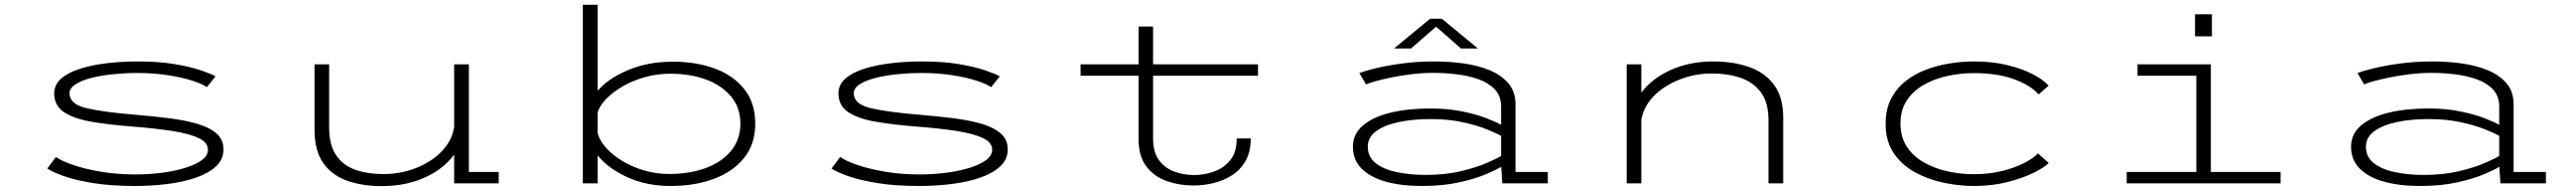

<svg xmlns="http://www.w3.org/2000/svg" viewBox="-20 -770 10840 802"><path d="M547.5 11Q445 11 369.8 -1.5Q294.5 -14 246.8 -31.2Q199 -48.5 179 -62.5L215.5 -111Q237.5 -94.5 287 -77.5Q336.5 -60.5 404.5 -49Q472.5 -37.5 550 -37.5Q604.5 -37.5 658.8 -44.2Q713 -51 757.5 -64.5Q802 -78 828.5 -97.2Q855 -116.5 855 -141.5Q855 -171.5 816.5 -190Q778 -208.5 706.8 -219.8Q635.5 -231 538 -238.5Q440 -246 365.5 -258.8Q291 -271.5 249.5 -299Q208 -326.5 208 -378Q208 -414 237.2 -439.8Q266.5 -465.5 316.2 -481.2Q366 -497 428.8 -504.5Q491.5 -512 559 -512Q649.5 -512 716.8 -500.5Q784 -489 826.8 -474.2Q869.5 -459.5 887 -449.5L850.5 -404Q832 -417.5 789.5 -431.2Q747 -445 687.5 -454.2Q628 -463.5 558 -463.5Q507.5 -463.5 457 -458.5Q406.5 -453.5 364.8 -443Q323 -432.5 297.8 -416.2Q272.5 -400 272.5 -378Q272.5 -332.5 344.2 -315.8Q416 -299 551.5 -288Q623.5 -282 689.8 -273.8Q756 -265.5 808 -250.8Q860 -236 890.2 -210.2Q920.5 -184.5 920.5 -143Q920.5 -101.5 889.8 -72.2Q859 -43 806 -24.5Q753 -6 686.2 2.5Q619.5 11 547.5 11Z M1586.5 11.5Q1505 11.5 1441 -11Q1377 -33.5 1340.2 -85.5Q1303.5 -137.5 1303.5 -225V-500H1365V-235.5Q1365 -162 1393.8 -119Q1422.5 -76 1474.2 -57.5Q1526 -39 1596 -39Q1645.5 -39 1694.8 -52.5Q1744 -66 1786 -92Q1828 -118 1856 -154.8Q1884 -191.5 1891 -237.5V-500H1953V-48H2078.5V0H1891V-121Q1847.5 -61 1767.8 -24.8Q1688 11.5 1586.5 11.5Z M2432.5 0V-750H2495V-389Q2539 -440.5 2622.8 -475.8Q2706.5 -511 2812 -511Q2910 -511 2988.2 -482Q3066.5 -453 3112.2 -395.2Q3158 -337.5 3158 -251Q3158 -165 3111 -106.8Q3064 -48.5 2983.5 -18.8Q2903 11 2803 11Q2699.5 11 2618.5 -26.5Q2537.5 -64 2495 -117.5V0ZM2800.5 -460.5Q2745 -460.5 2694 -446.2Q2643 -432 2601.2 -408Q2559.5 -384 2531.5 -355.5Q2503.5 -327 2495 -298.5V-210.5Q2503 -179.5 2530.2 -149.2Q2557.5 -119 2598.8 -94Q2640 -69 2690.5 -54.2Q2741 -39.5 2796 -39.5Q2882.5 -39.5 2950 -64.5Q3017.5 -89.5 3056.5 -137Q3095.5 -184.5 3095.5 -251Q3095.5 -317.5 3056.8 -364.2Q3018 -411 2951.5 -435.8Q2885 -460.5 2800.5 -460.5Z M3847.5 11Q3745 11 3669.8 -1.5Q3594.5 -14 3546.8 -31.2Q3499 -48.5 3479 -62.5L3515.5 -111Q3537.5 -94.5 3587 -77.5Q3636.5 -60.5 3704.5 -49Q3772.5 -37.5 3850 -37.5Q3904.5 -37.5 3958.8 -44.2Q4013 -51 4057.5 -64.5Q4102 -78 4128.5 -97.2Q4155 -116.5 4155 -141.5Q4155 -171.5 4116.5 -190Q4078 -208.5 4006.8 -219.8Q3935.5 -231 3838 -238.5Q3740 -246 3665.5 -258.8Q3591 -271.5 3549.5 -299Q3508 -326.5 3508 -378Q3508 -414 3537.2 -439.8Q3566.5 -465.5 3616.2 -481.2Q3666 -497 3728.8 -504.5Q3791.5 -512 3859 -512Q3949.5 -512 4016.8 -500.5Q4084 -489 4126.8 -474.2Q4169.5 -459.5 4187 -449.5L4150.5 -404Q4132 -417.5 4089.5 -431.2Q4047 -445 3987.5 -454.2Q3928 -463.5 3858 -463.5Q3807.5 -463.5 3757 -458.5Q3706.5 -453.5 3664.8 -443Q3623 -432.5 3597.8 -416.2Q3572.5 -400 3572.5 -378Q3572.5 -332.5 3644.2 -315.8Q3716 -299 3851.5 -288Q3923.5 -282 3989.8 -273.8Q4056 -265.5 4108 -250.8Q4160 -236 4190.2 -210.2Q4220.5 -184.5 4220.5 -143Q4220.5 -101.5 4189.8 -72.2Q4159 -43 4106 -24.5Q4053 -6 3986.2 2.5Q3919.5 11 3847.5 11Z M4771 -186V-452H4527V-500H4771V-658.5H4832V-500H5273.5V-452H4832V-189Q4832 -131.5 4856.8 -97.8Q4881.5 -64 4921.2 -49.5Q4961 -35 5005 -35Q5047 -35 5088.2 -49.5Q5129.5 -64 5156.8 -97.5Q5184 -131 5184 -188.5H5243Q5243 -133 5221.5 -95Q5200 -57 5164.5 -34.2Q5129 -11.5 5086.5 -1.2Q5044 9 5002 9Q4942.5 9 4889.8 -9.5Q4837 -28 4804 -70.8Q4771 -113.5 4771 -186Z M5963 11Q5876.5 11 5811.2 -7.2Q5746 -25.5 5709.5 -62Q5673 -98.5 5673 -154Q5673 -207.5 5715.2 -243.2Q5757.5 -279 5830.8 -296.8Q5904 -314.5 5998 -314.5Q6073 -314.5 6132.5 -302.2Q6192 -290 6233.5 -274Q6275 -258 6296.5 -246V-321.5Q6296.5 -366 6270.8 -393.8Q6245 -421.5 6202.8 -436.8Q6160.5 -452 6110.2 -458Q6060 -464 6011 -464Q5967 -464 5921.2 -458.5Q5875.5 -453 5835 -444.8Q5794.5 -436.5 5766 -428.5Q5737.5 -420.5 5728 -415.5L5700 -463.5Q5719 -471 5765.2 -482.5Q5811.5 -494 5876.8 -503Q5942 -512 6017.5 -512Q6076.5 -512 6136.5 -504Q6196.5 -496 6246.2 -476Q6296 -456 6326.5 -421Q6357 -386 6357 -332V-48H6493V0H6301.5L6297 -69.5Q6278.5 -58 6233.5 -38.8Q6188.5 -19.5 6120 -4.2Q6051.5 11 5963 11ZM5978.5 -35.5Q6061.5 -35.5 6127.5 -51.2Q6193.5 -67 6237 -86Q6280.5 -105 6296.5 -115V-199.5Q6276.5 -211 6234.5 -227.8Q6192.5 -244.5 6133 -257.2Q6073.5 -270 6000.5 -270Q5922.5 -270 5862.8 -256.8Q5803 -243.5 5769.2 -218Q5735.5 -192.5 5735.5 -154.5Q5735.5 -110.5 5769.2 -84.5Q5803 -58.5 5858.2 -47Q5913.5 -35.5 5978.5 -35.5ZM5846 -566.5 5998 -691.5H6047L6199 -566.5H6127.5L6023 -658L5917.5 -566.5Z M6825 0V-500H6886.5V-381Q6930.5 -440 7010 -476Q7089.5 -512 7190.5 -512Q7272 -512 7338.5 -489.2Q7405 -466.5 7444.2 -414.8Q7483.5 -363 7483.5 -275.5V0H7421.5V-265Q7421.5 -338 7390.5 -381Q7359.5 -424 7305.2 -442.8Q7251 -461.5 7181 -461.5Q7132 -461.5 7083.2 -448Q7034.5 -434.5 6992.8 -409.2Q6951 -384 6922.8 -348Q6894.5 -312 6886.5 -267V0Z M8286 11Q8225.5 11 8160.8 -2.2Q8096 -15.5 8040 -45.5Q7984 -75.5 7949.2 -126Q7914.5 -176.5 7914.5 -251Q7914.5 -311 7937.5 -355.2Q7960.5 -399.5 7999 -429.8Q8037.5 -460 8086 -478Q8134.5 -496 8186.2 -504Q8238 -512 8286 -512Q8363.5 -512 8426.2 -496.8Q8489 -481.5 8533.8 -458.2Q8578.5 -435 8600.5 -410.5L8558.5 -373.5Q8525 -411.5 8455.5 -437.2Q8386 -463 8286 -463Q8230 -463 8175.2 -451.2Q8120.5 -439.5 8075.8 -414.2Q8031 -389 8004 -348.8Q7977 -308.5 7977 -251Q7977 -194.5 8003.8 -154Q8030.5 -113.5 8075.5 -88Q8120.5 -62.5 8175.2 -50.5Q8230 -38.5 8285.5 -38.5Q8352.5 -38.5 8407.8 -52.8Q8463 -67 8501 -87.2Q8539 -107.5 8555 -126L8600.5 -86Q8585 -68.5 8540 -45.8Q8495 -23 8429.2 -6Q8363.5 11 8286 11Z M9216.5 -710H9287.5V-617.5H9216.5ZM8929 0V-48H9222V-452H8974.5V-500H9283V-48H9576.5V0Z M10163 11Q10076.5 11 10011.2 -7.2Q9946 -25.5 9909.5 -62Q9873 -98.5 9873 -154Q9873 -207.5 9915.2 -243.2Q9957.5 -279 10030.8 -296.8Q10104 -314.5 10198 -314.5Q10273 -314.5 10332.5 -302.2Q10392 -290 10433.5 -274Q10475 -258 10496.5 -246V-321.5Q10496.5 -366 10470.8 -393.8Q10445 -421.5 10402.8 -436.8Q10360.5 -452 10310.2 -458Q10260 -464 10211 -464Q10167 -464 10121.2 -458.5Q10075.5 -453 10035 -444.8Q9994.5 -436.5 9966 -428.5Q9937.5 -420.5 9928 -415.5L9900 -463.5Q9919 -471 9965.2 -482.5Q10011.5 -494 10076.8 -503Q10142 -512 10217.5 -512Q10276.5 -512 10336.5 -504Q10396.5 -496 10446.2 -476Q10496 -456 10526.5 -421Q10557 -386 10557 -332V-48H10693V0H10501.5L10497 -69.5Q10478.5 -58 10433.5 -38.8Q10388.5 -19.5 10320 -4.2Q10251.5 11 10163 11ZM10178.5 -35.5Q10261.5 -35.5 10327.5 -51.2Q10393.5 -67 10437 -86Q10480.5 -105 10496.5 -115V-199.5Q10476.5 -211 10434.5 -227.8Q10392.5 -244.5 10333 -257.2Q10273.5 -270 10200.5 -270Q10122.5 -270 10062.8 -256.8Q10003 -243.5 9969.2 -218Q9935.5 -192.5 9935.5 -154.5Q9935.5 -110.5 9969.2 -84.5Q10003 -58.5 10058.2 -47Q10113.5 -35.5 10178.5 -35.5Z"/></svg>

Font: Trispace Expanded ExtraLight
Style: Regular
Weight: 200
Width: 7
Designer: Tyler Finck
Foundry: Etcetera Type Company
Version: Version 1.210; ttfautohint (v1.8.3)